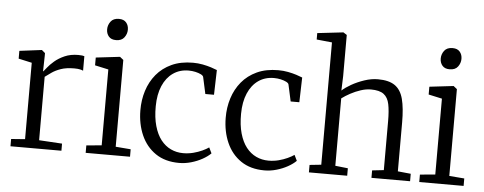

<svg xmlns="http://www.w3.org/2000/svg" viewBox="-53 -956 2783 1104"><g transform="rotate(5 1339.0 -404.0)"><path d="M37.5 0V-42L117.5 -48V-489L40.5 -506V-551L167.5 -567H169.5L188.5 -551V-535L186.5 -446H188.5Q193 -451 206.8 -468.5Q220.5 -486 244.2 -506.5Q268 -527 302 -542Q336 -557 380.5 -557Q395 -557 402.8 -555.8Q410.5 -554.5 415.5 -553V-469Q412.5 -471.5 398.8 -474.8Q385 -478 364.5 -478Q318 -478 286.8 -467Q255.5 -456 234.8 -441.2Q214 -426.5 198.5 -415V-49L331.5 -41V0Z M559.5 -51V-489L481.5 -506V-551L618.5 -567H620.5L640.5 -551V-50L727.5 -43V0H471.5V-43ZM588 -661Q560.5 -661 546.5 -677.5Q532.5 -694 532.5 -718.5Q532.5 -743 547.8 -763.5Q563 -784 595 -784H596Q623.5 -784 637.5 -767.5Q651.5 -751 651.5 -726.5Q651.5 -702 636.2 -681.5Q621 -661 589 -661Z M763.5 -271Q763 -330.5 780 -384.2Q797 -438 831.5 -479.8Q866 -521.5 918.5 -545.8Q971 -570 1041.5 -570Q1070.5 -570 1097.8 -564.8Q1125 -559.5 1146.8 -552.5Q1168.5 -545.5 1181.5 -540L1177.5 -397H1127.5L1106.5 -493Q1105 -501 1091.8 -507.8Q1078.5 -514.5 1059.5 -518.8Q1040.5 -523 1020.5 -523Q969 -523 930.8 -496.2Q892.5 -469.5 871.2 -420Q850 -370.5 849.5 -302Q849 -237 862.8 -188.8Q876.5 -140.5 901 -109.2Q925.5 -78 958.5 -62.5Q991.5 -47 1029.5 -47Q1060 -47 1088 -54.2Q1116 -61.5 1138.8 -72Q1161.5 -82.5 1176.5 -93L1192.5 -60Q1174 -41.5 1144.8 -25.2Q1115.5 -9 1080.8 1Q1046 11 1011.5 11Q930.5 11 875.5 -26.5Q820.5 -64 792.2 -128Q764 -192 763.5 -271Z M1256 -271Q1255.5 -330.5 1272.5 -384.2Q1289.5 -438 1324 -479.8Q1358.5 -521.5 1411 -545.8Q1463.5 -570 1534 -570Q1563 -570 1590.2 -564.8Q1617.5 -559.5 1639.2 -552.5Q1661 -545.5 1674 -540L1670 -397H1620L1599 -493Q1597.5 -501 1584.2 -507.8Q1571 -514.5 1552 -518.8Q1533 -523 1513 -523Q1461.5 -523 1423.2 -496.2Q1385 -469.5 1363.8 -420Q1342.5 -370.5 1342 -302Q1341.5 -237 1355.2 -188.8Q1369 -140.5 1393.5 -109.2Q1418 -78 1451 -62.5Q1484 -47 1522 -47Q1552.5 -47 1580.5 -54.2Q1608.5 -61.5 1631.2 -72Q1654 -82.5 1669 -93L1685 -60Q1666.5 -41.5 1637.2 -25.2Q1608 -9 1573.2 1Q1538.5 11 1504 11Q1423 11 1368 -26.5Q1313 -64 1284.8 -128Q1256.5 -192 1256 -271Z M1827 -50V-756L1738 -765V-802L1886 -819H1888L1908 -806V-568L1905 -485Q1923.5 -502.5 1957.2 -521.8Q1991 -541 2031.2 -554.5Q2071.5 -568 2109 -568Q2172.5 -568 2207.2 -543.8Q2242 -519.5 2255.5 -467.5Q2269 -415.5 2269 -333V-50.5L2344 -43V0H2121V-43L2188 -50.5V-334Q2188 -392.5 2180.2 -430.8Q2172.5 -469 2148 -487.5Q2123.5 -506 2074 -506Q2046 -506 2015.5 -496Q1985 -486 1956.8 -470.8Q1928.5 -455.5 1908 -440V-51L1981 -43V0H1760V-43Z M2485 -51V-489L2407 -506V-551L2544 -567H2546L2566 -551V-50L2653 -43V0H2397V-43ZM2513.5 -661Q2486 -661 2472 -677.5Q2458 -694 2458 -718.5Q2458 -743 2473.2 -763.5Q2488.5 -784 2520.5 -784H2521.5Q2549 -784 2563 -767.5Q2577 -751 2577 -726.5Q2577 -702 2561.8 -681.5Q2546.5 -661 2514.5 -661Z"/></g></svg>

Font: Merriweather 7pt Light
Style: Regular
Weight: 300
Designer: Eben Sorkin
Foundry: Eben Sorkin
Version: Version 2.200;gftools[0.9.31]